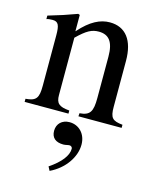

<svg xmlns="http://www.w3.org/2000/svg" viewBox="-112 -537 723 893"><g transform="rotate(15 250.0 -90.0)"><path d="M485 0V-15C436 -20 424 -31 424 -85V-306C424 -405 382 -460 306 -460C260 -460 214 -438 162 -379H161V-457L153 -460C104 -442 71 -431 16 -415V-398C23 -401 34 -402 45 -402C73 -402 80 -386 80 -337V-94C80 -35 69 -19 18 -15V0H229V-15C178 -19 164 -33 164 -72V-348C210 -393 234 -405 267 -405C316 -405 340 -375 340 -304V-105C340 -39 328 -19 278 -15L277 0ZM213 280C282 247 325 184 325 124C325 72 290 37 245 37C209 37 185 60 185 94C185 128 206 145 243 145C254 145 264 141 272 141C280 141 286 147 286 154C286 187 258 224 203 261Z"/></g></svg>

Font: STIXGeneral
Style: Regular
Weight: 400
Designer: MicroPress Inc., with final additions and corrections provided by Coen Hoffman, Elsevier (retired)
Version: Version 1.1.0